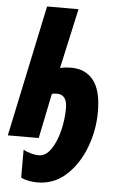

<svg xmlns="http://www.w3.org/2000/svg" viewBox="-67 -757 651 1040"><g transform="rotate(5 258.5 -237.0)"><path d="M176 240Q266 240 332 180Q398 120 434 26Q470 -68 470 -169Q470 -286 426.5 -340.5Q383 -395 306 -395Q272 -395 245 -388L317 -714H146L-5 0H163L213 -244Q222 -248 241 -248Q296 -248 296 -173Q296 -114 281 -52Q266 10 237.5 51.5Q209 93 170 93Q154 93 130 87Q106 81 87 70V222Q108 232 131 236Q154 240 176 240Z"/></g></svg>

Font: Noto Sans Display Condensed Black
Style: Italic
Weight: 900
Width: 3
Italic angle: -192°
Designer: Monotype Design Team
Foundry: Monotype Imaging Inc.
Version: Version 1.900